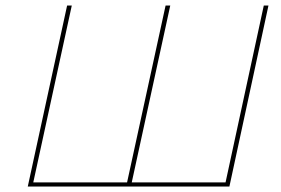

<svg xmlns="http://www.w3.org/2000/svg" viewBox="-20 -678 1023 698"><path d="M956 -658 814 0H81L224 -658H241L101 -15H442L582 -658H599L459 -15H800L939 -658Z"/></svg>

Font: Ysabeau Thin
Style: Italic
Weight: 200
Italic angle: -12°
Designer: Christian Thalmann (Catharsis Fonts)
Version: Version 0.003